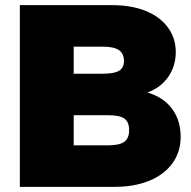

<svg xmlns="http://www.w3.org/2000/svg" viewBox="-20 -725 741 745"><path d="M681 -194Q681 -136 649.5 -92Q618 -48 560 -24Q502 0 425 0H57V-705H416Q490 -705 545.5 -682.5Q601 -660 631.5 -618.5Q662 -577 662 -523Q662 -469 633 -427Q604 -385 552 -366Q614 -348 647.5 -303Q681 -258 681 -194ZM266 -439H379Q423 -439 442 -450.5Q461 -462 461 -488Q461 -517 441.5 -530.5Q422 -544 379 -544H266ZM481 -220Q481 -252 462.5 -265Q444 -278 398 -278H266V-161H398Q443 -161 462 -174.5Q481 -188 481 -220Z"/></svg>

Font: Nunito Sans Heavy
Style: Regular
Weight: 400
Designer: Vernon Adams
Foundry: Vernon Adams
Version: Version 2.500